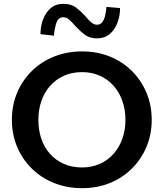

<svg xmlns="http://www.w3.org/2000/svg" viewBox="-20 -968 854 1001"><path d="M408 13Q330 13 263 -13.5Q196 -40 146.5 -88.5Q97 -137 69.5 -202Q42 -267 42 -343Q42 -420 69.5 -485Q97 -550 146.5 -598.5Q196 -647 263 -673.5Q330 -700 408 -700Q486 -700 552 -673.5Q618 -647 667 -598.5Q716 -550 743.5 -485Q771 -420 771 -343Q771 -267 743.5 -202Q716 -137 667 -88.5Q618 -40 552 -13.5Q486 13 408 13ZM408 -95Q459 -95 501 -114Q543 -133 572.5 -166.5Q602 -200 618 -245.5Q634 -291 634 -343Q634 -396 618 -441.5Q602 -487 572.5 -520.5Q543 -554 501 -573Q459 -592 408 -592Q355 -592 313 -573Q271 -554 241 -520Q211 -486 195.5 -440.5Q180 -395 180 -343Q180 -290 195.5 -244.5Q211 -199 241 -165.5Q271 -132 313 -113.5Q355 -95 408 -95ZM486 -768Q447 -768 421.5 -787.5Q396 -807 375 -830Q354 -854 340.5 -866Q327 -878 310 -878Q285 -878 275 -851.5Q265 -825 261 -782L191 -790Q191 -832 205 -868Q219 -904 245 -926Q271 -948 310 -948Q351 -948 376 -929Q401 -910 424 -885Q442 -863 456 -851Q470 -839 486 -839Q502 -839 512 -851Q522 -863 527.5 -884Q533 -905 535 -932L606 -926Q606 -885 592 -848.5Q578 -812 551.5 -790Q525 -768 486 -768Z"/></svg>

Font: BioRhyme ExtraBold
Style: Bold
Weight: 700
Version: Version 1.600;gftools[0.9.33]